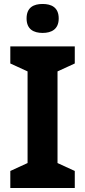

<svg xmlns="http://www.w3.org/2000/svg" viewBox="-20 -1041 429 968"><path d="M195 -1021C150 -1021 114 -1004 114 -948C114 -893 150 -875 195 -875C239 -875 276 -893 276 -948C276 -1004 239 -1021 195 -1021ZM357 -93V-179L270 -219V-681L357 -721V-807H32V-721L119 -681V-219L32 -179V-93Z"/></svg>

Font: Noto Sans Telugu UI
Style: Bold
Weight: 700
Designer: Jelle Bosma - Monotype Design Team
Foundry: Monotype Imaging Inc.
Version: Version 2.005